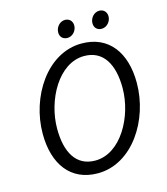

<svg xmlns="http://www.w3.org/2000/svg" viewBox="-120 -903 874 1007"><g transform="rotate(-15 317.0 -399.0)"><path d="M276 -755C276 -730 293 -715 316 -715C344 -715 367 -741 367 -769C367 -795 349 -810 327 -810C299 -810 276 -784 276 -755ZM462 -755C462 -730 479 -715 502 -715C530 -715 553 -741 553 -769C553 -795 535 -810 513 -810C485 -810 462 -784 462 -755ZM60 -263C60 -97 140 12 287 12C475 12 606 -193 606 -394C606 -559 526 -668 379 -668C191 -668 60 -463 60 -263ZM527 -387C527 -234 431 -56 291 -56C187 -56 140 -141 140 -269C140 -423 235 -601 375 -601C479 -601 527 -515 527 -387Z"/></g></svg>

Font: Cambridge Sans Italic
Style: Regular
Weight: 400
Italic angle: -11°
Version: Version 2.000;PS 002.000;hotconv 1.0.88;makeotf.lib2.5.64775